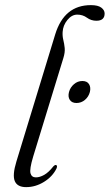

<svg xmlns="http://www.w3.org/2000/svg" viewBox="-20 -740 438 768"><path d="M343.5 -719.5Q372 -719.5 385.2 -709.5Q398.5 -699.5 398.5 -686Q398.5 -657 365.5 -657Q344.5 -657 327.8 -669.2Q311 -681.5 289 -681.5Q267 -681.5 249.5 -660Q232 -638.5 230.5 -612Q229.5 -595.5 233.2 -580.5Q237 -565.5 238.8 -548Q240.5 -530.5 233.5 -508L112.5 -113Q97.5 -63 102 -46.8Q106.5 -30.5 123.5 -30.5Q139 -30.5 156.8 -40.5Q174.5 -50.5 193 -74Q199.5 -81 204 -80Q211 -78 206 -66Q190 -33.5 156 -12.5Q122 8.5 84.5 8.5Q49.5 8.5 39.2 -15.5Q29 -39.5 45.5 -93.5L201 -603Q237 -719.5 343.5 -719.5ZM286 -328Q267.5 -328 259.2 -340.5Q251 -353 256 -372Q261 -390.5 275.8 -403.2Q290.5 -416 309.5 -416Q328.5 -416 336.2 -403.2Q344 -390.5 339.5 -372Q334.5 -353 319.8 -340.5Q305 -328 286 -328Z"/></svg>

Font: Fraunces 72pt S000 Light
Style: Italic
Weight: 300
Italic angle: -16°
Version: Version 1.000; ttfautohint (v1.8.3)